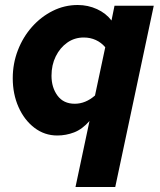

<svg xmlns="http://www.w3.org/2000/svg" viewBox="-20 -539 640 768"><path d="M282 209 338 -55Q309 -22 276.5 -9.5Q244 3 209 3Q158 3 117.5 -28Q77 -59 54 -111Q31 -163 31 -226Q31 -285 51.5 -338Q72 -391 108 -431.5Q144 -472 191 -495.5Q238 -519 291 -519Q332 -519 368 -502.5Q404 -486 426 -457L438 -516H595L441 209ZM279 -124Q322 -124 360 -157L401 -350Q385 -369 363 -379Q341 -389 315 -389Q278 -389 249 -368.5Q220 -348 203 -313.5Q186 -279 186 -236Q186 -189 210 -156.5Q234 -124 279 -124Z"/></svg>

Font: Red Hat Mono
Style: Italic
Weight: 400
Italic angle: -12°
Monospace: yes
Designer: Pentagram, MCKL
Foundry: MCKL
Version: Version 1.030